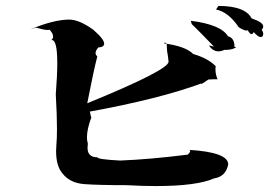

<svg xmlns="http://www.w3.org/2000/svg" viewBox="-20 -701 914 647"><path d="M505 -74Q461 -74 408 -77Q314 -77 265 -80.5Q216 -84 191 -116Q169 -141 169 -192L170 -213Q172 -234 172 -266Q172 -313 168 -383Q173 -447 173 -488Q173 -566 155 -566H153Q159 -571 159 -578Q159 -588 147 -601Q145 -600 140 -600Q128 -600 101 -608L82 -602Q162 -635 213 -635Q247 -635 294 -601Q331 -569 331 -554Q331 -542 311 -541Q302 -530 302 -522Q302 -516 308 -511Q296 -466 274 -353Q548 -465 548 -493L546 -511Q542 -530 542 -547V-554L536 -558L532 -555Q606 -545 631 -519Q680 -505 707 -478Q706 -474 706 -468Q706 -449 714 -432L713 -434Q696 -434 682 -433Q661 -418 659 -418H658L659 -420Q518 -368 283 -325Q286 -306 288 -306Q273 -266 273 -238Q273 -227 276 -217L275 -203Q275 -171 308 -171Q308 -164 385 -160Q486 -164 613 -180Q621 -188 621 -192Q621 -195 617 -196Q749 -188 749 -147Q741 -106 702 -100Q643 -74 505 -74ZM716 -528Q697 -528 684 -548L701 -544Q651 -596 626 -620L623 -631Q725 -618 748 -579Q770 -573 770 -545V-543Q775 -543 775 -542Q775 -540 765 -536.5Q755 -533 744 -533H736Q726 -528 716 -528ZM858 -576Q850 -576 835 -593Q832 -586 828 -586Q822 -586 815 -599L811 -598Q799 -598 775 -616L785 -610L782 -613Q748 -661 708 -669L716 -681Q806 -681 828 -639Q867 -626 867 -612Q867 -606 862 -601Q867 -593 867 -587Q867 -576 858 -576Z"/></svg>

Font: Xiangcui Kesong Xiangcui Kesong
Style: Regular
Weight: 400
Version: Version 1.501;March 28, 2024;FontCreator 14.0.0.2814 64-bit